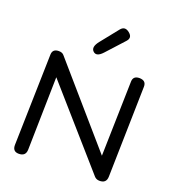

<svg xmlns="http://www.w3.org/2000/svg" viewBox="-182 -1162 1160 1313"><g transform="rotate(20 398.5 -505.5)"><path d="M530.3 -1019Q566.9 -990.2 537.1 -957.5L421.4 -830.6Q378.9 -783.7 351.1 -811Q324.7 -836.9 364.7 -886.7L466.3 -1013.7Q494.1 -1048.3 530.3 -1019ZM647.5 -161.6 661.1 -706.1Q662.1 -747.6 706.5 -748.5Q757.3 -748.5 756.3 -703.1L741.2 -43.5Q740.2 7.3 687.5 5.4Q665.5 4.4 651.9 -11.2L170.9 -559.1L159.7 -28.3Q158.7 21.5 106.4 20.5Q62 19.5 63.5 -29.3L80.1 -690.9Q81.1 -732.4 125 -733.4Q150.9 -733.9 163.6 -719.2Z"/></g></svg>

Font: Comic Relief LRS
Style: Regular
Weight: 400
Designer: Jeff Davis
Foundry: Loudifier
Version: Version 1.0